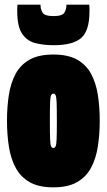

<svg xmlns="http://www.w3.org/2000/svg" viewBox="-20 -794 458 824"><path d="M10 -276Q10 -335 18 -386.5Q26 -438 47 -477Q68 -516 107 -538Q146 -560 209 -560Q272 -560 311 -538Q350 -516 371 -477Q392 -438 400 -386.5Q408 -335 408 -276Q408 -217 400 -165.5Q392 -114 371 -74.5Q350 -35 311 -12.5Q272 10 209 10Q146 10 107 -12.5Q68 -35 47 -74.5Q26 -114 18 -165.5Q10 -217 10 -276ZM194 -276Q194 -222 195 -197Q196 -172 199.5 -165.5Q203 -159 209 -159Q215 -159 218.5 -165.5Q222 -172 223 -197Q224 -222 224 -276Q224 -331 223 -355Q222 -379 218.5 -385.5Q215 -392 209 -392Q203 -392 199.5 -385.5Q196 -379 195 -355Q194 -331 194 -276ZM210 -600Q165 -600 130 -609.5Q95 -619 74.5 -650Q54 -681 54 -745Q54 -752 54 -759.5Q54 -767 55 -774H154V-769Q154 -755 162.5 -740Q171 -725 210 -725Q248 -725 256.5 -740Q265 -755 265 -769V-774H363Q364 -767 364 -759.5Q364 -752 364 -745Q364 -663 329 -631.5Q294 -600 210 -600Z"/></svg>

Font: Georama ExtraCondensed Black
Style: Regular
Weight: 900
Width: 2
Designer: Jean-Baptiste Levee
Foundry: Production Type
Version: Version 1.000